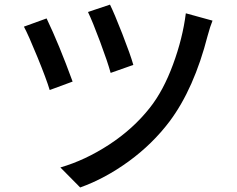

<svg xmlns="http://www.w3.org/2000/svg" viewBox="-20 -784 1040 843"><path d="M366.2 -731.4 462.9 -763.7Q481.4 -726.6 517.1 -635.3Q552.7 -543.9 565.4 -499L465.8 -463.9Q453.1 -510.7 419.4 -601.1Q385.7 -691.4 366.2 -731.4ZM795.9 -725.6 913.1 -693.4Q903.3 -669.9 891.6 -627Q832 -394.5 724.6 -251Q649.4 -151.4 545.4 -75.7Q441.4 0 332 39.1L245.1 -48.8Q353.5 -80.1 459 -148.9Q564.5 -217.8 637.7 -310.5Q697.3 -385.7 739.7 -501Q782.2 -616.2 795.9 -725.6ZM85 -667 184.6 -703.1Q239.3 -588.9 298.8 -425.8L198.2 -388.7Q183.6 -437.5 144 -534.2Q104.5 -630.9 85 -667Z"/></svg>

Font: Gen Shin Gothic Monospace Medium
Style: Regular
Weight: 500
Designer: [Source Han Sans]
Ryoko NISHIZUKA  (kana & ideographs); Paul D. Hunt (Latin, Greek & Cyrillic); Wenlong ZHANG  (bopomofo
Version: Version 1.002.20150607